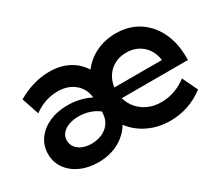

<svg xmlns="http://www.w3.org/2000/svg" viewBox="-94 -716 1088 945"><g transform="rotate(-30 450.0 -244.0)"><path d="M838.9 -55.7Q752 9.8 645 9.8Q578.6 9.8 522.5 -16.8Q466.3 -43.5 430.2 -91.3Q412.1 -60.1 383.1 -37.4Q354 -14.6 316.9 -2.4Q279.8 9.8 236.8 9.8Q179.7 9.8 135.3 -10.7Q90.8 -31.2 65.7 -67.1Q40.5 -103 40.5 -148.9Q40.5 -196.3 66.7 -232.7Q92.8 -269 138.2 -289.6Q183.6 -310.1 242.7 -310.1Q312.5 -310.1 373 -279.8L372.1 -283.2Q366.2 -333 328.6 -363.3Q291 -393.6 234.9 -393.6Q162.6 -393.6 99.1 -347.7L66.4 -445.8Q110.4 -471.7 157 -484.9Q203.6 -498 248 -498Q308.1 -498 354.7 -474.1Q401.4 -450.2 429.2 -405.3Q462.9 -449.7 513.9 -473.9Q564.9 -498 625 -498Q697.8 -498 752.4 -463.4Q807.1 -428.7 837.6 -366.7Q868.2 -304.7 868.2 -222.2V-206.5H492.2Q501.5 -172.4 524.2 -146.5Q546.9 -120.6 579.6 -106.2Q612.3 -91.8 652.8 -91.8Q730.5 -91.8 797.4 -142.6ZM487.3 -270.5H757.3Q752.9 -306.6 734.6 -333.5Q716.3 -360.4 687.7 -375.2Q659.2 -390.1 622.6 -390.1Q585.9 -390.1 556.9 -375Q527.8 -359.9 509.8 -333Q491.7 -306.2 487.3 -270.5ZM375 -198.7Q352.1 -216.8 323 -226.1Q293.9 -235.4 262.7 -235.4Q230.5 -235.4 205.8 -226.1Q181.2 -216.8 167.5 -200Q153.8 -183.1 153.8 -160.6Q153.8 -139.2 166.3 -122.3Q178.7 -105.5 201.2 -95.9Q223.6 -86.4 252.9 -86.4Q284.7 -86.4 311.3 -97.9Q337.9 -109.4 354.7 -131.3Q371.6 -153.3 374 -184.6Z"/></g></svg>

Font: Kumbh Sans SemiBold
Style: Regular
Weight: 600
Version: Version 1.005